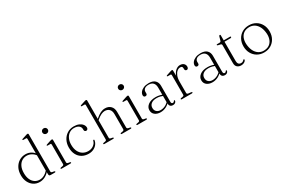

<svg xmlns="http://www.w3.org/2000/svg" viewBox="91 -1839 4349 2961"><g transform="rotate(-30 2265.5 -359.0)"><path d="M419.5 -78.5 418.5 -83.5V-661.5Q418.5 -670.5 415 -674.8Q411.5 -679 403 -679L357.5 -679.5Q350 -679.5 346.8 -681.8Q343.5 -684 343.5 -687.5Q343.5 -691.5 346.8 -694.5Q350 -697.5 358 -700L426 -722Q437 -726 444 -727.5Q451 -729 455.5 -729Q463.5 -729 467.2 -724.8Q471 -720.5 471 -712V-51.5Q471 -41 477 -35Q483 -29 494 -27L522.5 -22Q530.5 -20.5 534.5 -17.8Q538.5 -15 538.5 -10Q538.5 -5.5 534.5 -2.8Q530.5 0 522.5 0H452Q434.5 0 427 -7.5Q419.5 -15 419.5 -35ZM49 -222.5Q49 -300.5 79.2 -356.2Q109.5 -412 159.5 -442Q209.5 -472 270.5 -472Q329.5 -472 377 -441Q424.5 -410 451 -355L440.5 -335.5Q413.5 -386.5 369.8 -414.8Q326 -443 276 -443Q228.5 -443 190 -418.8Q151.5 -394.5 128.8 -347.2Q106 -300 106 -230Q106 -163.5 127.2 -116.8Q148.5 -70 185.5 -45.5Q222.5 -21 270 -21Q316.5 -21 359.5 -46.8Q402.5 -72.5 437 -121.5L444 -99.5Q407.5 -46.5 357.8 -18Q308 10.5 252.5 10.5Q193.5 10.5 147.5 -19.5Q101.5 -49.5 75.2 -102.2Q49 -155 49 -222.5Z M751.5 -449V-51.5Q751.5 -41 757.5 -35Q763.5 -29 774.5 -27L803 -22Q811 -20.5 815 -17.8Q819 -15 819 -10Q819 -5.5 815 -2.8Q811 0 803 0H645.5Q638.5 0 634.8 -2.8Q631 -5.5 631 -10Q631 -14.5 634.8 -17.2Q638.5 -20 646 -21.5L676 -27Q687 -29.5 693 -35Q699 -40.5 699 -51V-398.5Q699 -407.5 695.5 -411.8Q692 -416 683.5 -416L638 -416.5Q630.5 -417 627.2 -419Q624 -421 624 -425Q624 -428.5 627.2 -431.5Q630.5 -434.5 638.5 -437L706.5 -459.5Q717.5 -463 724.5 -464.5Q731.5 -466 736 -466Q744 -466 747.8 -461.8Q751.5 -457.5 751.5 -449ZM714 -583.5Q693.5 -583.5 679.5 -597.2Q665.5 -611 665.5 -630.5Q665.5 -651 679.5 -664.5Q693.5 -678 714 -678Q735.5 -678 749.5 -664.2Q763.5 -650.5 763.5 -630.5Q763.5 -611 749.5 -597.2Q735.5 -583.5 714 -583.5Z M1300.5 -354Q1300.5 -337.5 1291.2 -326.8Q1282 -316 1267.5 -316Q1253 -316 1244 -325.2Q1235 -334.5 1235 -350.5V-365Q1235 -401.5 1205 -424.8Q1175 -448 1121.5 -448Q1073 -448 1035.8 -422Q998.5 -396 977.5 -350Q956.5 -304 956.5 -244Q956.5 -175 980 -127Q1003.5 -79 1044.8 -53.8Q1086 -28.5 1138.5 -28.5Q1194 -28.5 1233.2 -57.5Q1272.5 -86.5 1282.5 -129Q1285 -135.5 1287.5 -137.8Q1290 -140 1295 -140Q1300 -140 1302.2 -136.5Q1304.5 -133 1304 -128.5Q1298.5 -89 1274.2 -57.5Q1250 -26 1211.5 -7.8Q1173 10.5 1125 10.5Q1058 10.5 1008 -18.5Q958 -47.5 930.8 -100.5Q903.5 -153.5 903.5 -225.5Q903.5 -294 932 -349.8Q960.5 -405.5 1011.8 -438.8Q1063 -472 1132 -472Q1184 -472 1221.8 -455.2Q1259.5 -438.5 1280 -411.5Q1300.5 -384.5 1300.5 -354Z M1499 -351 1484.5 -365 1510 -386Q1565 -433.5 1606 -452.8Q1647 -472 1687 -472Q1749 -472 1786.5 -434.2Q1824 -396.5 1824 -330V-54.5Q1824 -42.5 1831 -35.8Q1838 -29 1850 -26.5L1876 -21.5Q1883 -20 1886.8 -17.2Q1890.5 -14.5 1890.5 -10Q1890.5 -5.5 1887 -2.8Q1883.5 0 1876 0H1718Q1702.5 0 1702.5 -10Q1702.5 -18.5 1717.5 -21.5L1747.5 -27Q1759.5 -29 1765.5 -36Q1771.5 -43 1771.5 -54.5V-321Q1771.5 -380 1741.8 -409.2Q1712 -438.5 1663.5 -438.5Q1634 -438.5 1599.5 -422.5Q1565 -406.5 1522.5 -371ZM1511.5 -712V-51.5Q1511.5 -41 1517.5 -35Q1523.5 -29 1534.5 -27L1563 -21.5Q1578 -18.5 1578 -10Q1578 0 1562.5 0H1405.5Q1398.5 0 1394.8 -2.8Q1391 -5.5 1391 -10Q1391 -14.5 1394.8 -17.2Q1398.5 -20 1406 -21.5L1436 -27Q1447 -29.5 1453 -35Q1459 -40.5 1459 -51V-661.5Q1459 -670.5 1455.5 -674.8Q1452 -679 1443.5 -679L1398 -679.5Q1390.5 -679.5 1387.2 -681.8Q1384 -684 1384 -687.5Q1384 -691.5 1387.2 -694.5Q1390.5 -697.5 1398 -700L1466.5 -722Q1477.5 -726 1484.5 -727.5Q1491.5 -729 1496 -729Q1504 -729 1507.8 -724.8Q1511.5 -720.5 1511.5 -712Z M2102 -449V-51.5Q2102 -41 2108 -35Q2114 -29 2125 -27L2153.5 -22Q2161.5 -20.5 2165.5 -17.8Q2169.5 -15 2169.5 -10Q2169.5 -5.5 2165.5 -2.8Q2161.5 0 2153.5 0H1996Q1989 0 1985.2 -2.8Q1981.5 -5.5 1981.5 -10Q1981.5 -14.5 1985.2 -17.2Q1989 -20 1996.5 -21.5L2026.5 -27Q2037.5 -29.5 2043.5 -35Q2049.5 -40.5 2049.5 -51V-398.5Q2049.5 -407.5 2046 -411.8Q2042.5 -416 2034 -416L1988.5 -416.5Q1981 -417 1977.8 -419Q1974.5 -421 1974.5 -425Q1974.5 -428.5 1977.8 -431.5Q1981 -434.5 1989 -437L2057 -459.5Q2068 -463 2075 -464.5Q2082 -466 2086.5 -466Q2094.5 -466 2098.2 -461.8Q2102 -457.5 2102 -449ZM2064.5 -583.5Q2044 -583.5 2030 -597.2Q2016 -611 2016 -630.5Q2016 -651 2030 -664.5Q2044 -678 2064.5 -678Q2086 -678 2100 -664.2Q2114 -650.5 2114 -630.5Q2114 -611 2100 -597.2Q2086 -583.5 2064.5 -583.5Z M2561.5 -58.5V-67.5L2559.5 -71.5V-338Q2559.5 -393.5 2532.2 -422.5Q2505 -451.5 2454 -451.5Q2403.5 -451.5 2379.8 -431Q2356 -410.5 2356 -383V-351.5Q2356 -336 2346.8 -328.2Q2337.5 -320.5 2322.5 -320.5Q2308.5 -320.5 2300.2 -329.8Q2292 -339 2292 -353.5Q2292 -383.5 2313 -410.5Q2334 -437.5 2372.8 -454.5Q2411.5 -471.5 2464 -471.5Q2539 -471.5 2575.5 -436Q2612 -400.5 2612 -342V-56Q2612 -36.5 2619 -28.5Q2626 -20.5 2637.5 -20.5Q2651.5 -20.5 2657 -26.8Q2662.5 -33 2666 -39Q2668 -42 2670.2 -44Q2672.5 -46 2676 -46Q2679.5 -46 2681.5 -43.5Q2683.5 -41 2683.5 -36Q2683.5 -25.5 2676.8 -14.8Q2670 -4 2657.2 3.2Q2644.5 10.5 2625.5 10.5Q2594 10.5 2577.8 -6Q2561.5 -22.5 2561.5 -58.5ZM2267 -102.5Q2267 -157.5 2315.5 -194.5Q2364 -231.5 2449 -231.5Q2485.5 -231.5 2517.2 -224Q2549 -216.5 2574.5 -205.5L2571 -186Q2545 -196.5 2517 -203.5Q2489 -210.5 2456 -210.5Q2394 -210.5 2359.2 -183.2Q2324.5 -156 2324.5 -110Q2324.5 -66 2351.8 -42.2Q2379 -18.5 2420.5 -18.5Q2463.5 -18.5 2503.2 -37.8Q2543 -57 2573.5 -94.5L2583 -79Q2550.5 -36.5 2503.5 -13Q2456.5 10.5 2404 10.5Q2344.5 10.5 2305.8 -19.2Q2267 -49 2267 -102.5Z M2874.5 -254.5Q2874.5 -323 2896 -371.8Q2917.5 -420.5 2951.2 -446.2Q2985 -472 3022 -472Q3063.5 -472 3087 -450.2Q3110.5 -428.5 3110.5 -394.5Q3110.5 -375.5 3101.5 -364.2Q3092.5 -353 3078.5 -353Q3064.5 -353 3055.8 -362Q3047 -371 3047 -387V-402Q3047 -421 3037.8 -430Q3028.5 -439 3006.5 -439Q2979 -439 2952.2 -417.5Q2925.5 -396 2908.2 -354.5Q2891 -313 2891 -251ZM2889.5 -449 2891 -326V-51.5Q2891 -41.5 2897.2 -35.2Q2903.5 -29 2915.5 -27.5L2964 -22Q2972 -21 2976.2 -18.2Q2980.5 -15.5 2980.5 -10Q2980.5 -5.5 2976.5 -2.8Q2972.5 0 2964.5 0H2785Q2778 0 2774.2 -2.8Q2770.5 -5.5 2770.5 -10Q2770.5 -14.5 2774.2 -17.2Q2778 -20 2785.5 -21.5L2815.5 -27Q2826.5 -29 2832.5 -34.8Q2838.5 -40.5 2838.5 -51V-398.5Q2838.5 -407.5 2835 -411.5Q2831.5 -415.5 2823 -416L2777.5 -416.5Q2770 -416.5 2766.8 -418.8Q2763.5 -421 2763.5 -424.5Q2763.5 -428.5 2766.8 -431.5Q2770 -434.5 2777.5 -436.5L2845.5 -459Q2857.5 -463 2864.2 -464.5Q2871 -466 2875.5 -466Q2882.5 -466 2886 -462Q2889.5 -458 2889.5 -449Z M3485.5 -58.5V-67.5L3483.5 -71.5V-338Q3483.5 -393.5 3456.2 -422.5Q3429 -451.5 3378 -451.5Q3327.5 -451.5 3303.8 -431Q3280 -410.5 3280 -383V-351.5Q3280 -336 3270.8 -328.2Q3261.5 -320.5 3246.5 -320.5Q3232.5 -320.5 3224.2 -329.8Q3216 -339 3216 -353.5Q3216 -383.5 3237 -410.5Q3258 -437.5 3296.8 -454.5Q3335.5 -471.5 3388 -471.5Q3463 -471.5 3499.5 -436Q3536 -400.5 3536 -342V-56Q3536 -36.5 3543 -28.5Q3550 -20.5 3561.5 -20.5Q3575.5 -20.5 3581 -26.8Q3586.5 -33 3590 -39Q3592 -42 3594.2 -44Q3596.5 -46 3600 -46Q3603.5 -46 3605.5 -43.5Q3607.5 -41 3607.5 -36Q3607.5 -25.5 3600.8 -14.8Q3594 -4 3581.2 3.2Q3568.5 10.5 3549.5 10.5Q3518 10.5 3501.8 -6Q3485.5 -22.5 3485.5 -58.5ZM3191 -102.5Q3191 -157.5 3239.5 -194.5Q3288 -231.5 3373 -231.5Q3409.5 -231.5 3441.2 -224Q3473 -216.5 3498.5 -205.5L3495 -186Q3469 -196.5 3441 -203.5Q3413 -210.5 3380 -210.5Q3318 -210.5 3283.2 -183.2Q3248.5 -156 3248.5 -110Q3248.5 -66 3275.8 -42.2Q3303 -18.5 3344.5 -18.5Q3387.5 -18.5 3427.2 -37.8Q3467 -57 3497.5 -94.5L3507 -79Q3474.5 -36.5 3427.5 -13Q3380.5 10.5 3328 10.5Q3268.5 10.5 3229.8 -19.2Q3191 -49 3191 -102.5Z M3724 -434 3692 -441Q3678.5 -444 3674.2 -447.2Q3670 -450.5 3670 -455Q3670 -459.5 3673.5 -461.8Q3677 -464 3683 -464H3717.5Q3732.5 -464 3740.5 -467.8Q3748.5 -471.5 3751.5 -482L3770.5 -550Q3773.5 -559.5 3777.5 -563.2Q3781.5 -567 3787.5 -567Q3793 -567 3796 -563.8Q3799 -560.5 3799 -554.5V-94.5Q3799 -61.5 3814.2 -43.8Q3829.5 -26 3855.5 -26Q3873.5 -26 3883.8 -30.5Q3894 -35 3899.8 -41.2Q3905.5 -47.5 3909.8 -52Q3914 -56.5 3919.5 -57Q3924 -57 3926.2 -54.2Q3928.5 -51.5 3928.5 -46.5Q3928 -35 3917 -23Q3906 -11 3886.8 -2.5Q3867.5 6 3842 6Q3800 6 3773.2 -17.5Q3746.5 -41 3746.5 -88V-407Q3746.5 -418 3741.8 -424.5Q3737 -431 3724 -434ZM3765 -439.5V-464H3909.5Q3917.5 -464 3921 -461.5Q3924.5 -459 3924.5 -454Q3924.5 -447.5 3917.8 -443.5Q3911 -439.5 3898 -439.5Z M4249.5 -471.5Q4317.5 -471.5 4370 -440.5Q4422.5 -409.5 4452.2 -355.2Q4482 -301 4482 -230.5Q4482 -160.5 4452.2 -106Q4422.5 -51.5 4370 -20.5Q4317.5 10.5 4248.5 10.5Q4180.5 10.5 4128.2 -20.5Q4076 -51.5 4046 -106Q4016 -160.5 4016 -230.5Q4016 -301 4045.8 -355.2Q4075.5 -409.5 4128 -440.5Q4180.5 -471.5 4249.5 -471.5ZM4284 -18.5Q4337 -25 4371.2 -56.2Q4405.5 -87.5 4419.2 -138Q4433 -188.5 4423.5 -253Q4414 -319.5 4384.8 -364.5Q4355.5 -409.5 4311.8 -429.8Q4268 -450 4214 -442.5Q4161 -436 4126.8 -404.8Q4092.5 -373.5 4078.8 -323Q4065 -272.5 4074.5 -208Q4084.5 -141.5 4113.5 -96.5Q4142.5 -51.5 4186.5 -31.2Q4230.5 -11 4284 -18.5Z"/></g></svg>

Font: Fraunces ExtraLight
Style: Regular
Weight: 250
Version: Version 1.000;[b76b70a41]